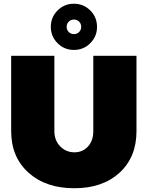

<svg xmlns="http://www.w3.org/2000/svg" viewBox="-20 -1001 793 1031"><path d="M40 -296.9V-701.2H272V-296.9Q272 -246.6 303.5 -214.8Q335 -183.1 379.9 -183.1Q423.8 -183.1 452.4 -214.4Q481 -245.6 481 -296.9V-701.2H712.9V-296.9Q712.9 -157.2 622.1 -73.7Q531.2 9.8 378.9 9.8Q225.6 9.8 132.8 -74Q40 -157.7 40 -296.9ZM289.1 -769Q252.9 -805.2 252.9 -856.9Q252.9 -908.7 289.1 -944.8Q325.2 -981 377 -981Q428.7 -981 464.8 -944.8Q501 -908.7 501 -856.9Q501 -805.2 464.8 -769Q428.7 -732.9 377 -732.9Q325.2 -732.9 289.1 -769ZM349.1 -884.8Q337.9 -873.5 337.9 -856.9Q337.9 -840.3 349.1 -829.1Q360.4 -817.9 377 -817.9Q393.6 -817.9 404.8 -829.1Q416 -840.3 416 -856.9Q416 -873.5 404.8 -884.8Q393.6 -896 377 -896Q360.4 -896 349.1 -884.8Z"/></svg>

Font: Trueno Black
Style: Regular
Weight: 900
Designer: Julieta Ulanovsky
Foundry: Julieta Ulanovsky
Version: Version 3.001b | FøM Fix